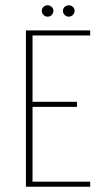

<svg xmlns="http://www.w3.org/2000/svg" viewBox="-20 -706 388 726"><path d="M78 0V-591H321V-572H103V-321H271V-302H103V-19H321V0ZM160 -643Q151 -643 144.5 -649.5Q138 -656 138 -665Q138 -674 144.5 -680Q151 -686 160 -686Q169 -686 175.5 -680Q182 -674 182 -665Q182 -656 175.5 -649.5Q169 -643 160 -643ZM240 -643Q231 -643 224.5 -649.5Q218 -656 218 -665Q218 -674 224.5 -680Q231 -686 240 -686Q249 -686 255.5 -680Q262 -674 262 -665Q262 -656 255.5 -649.5Q249 -643 240 -643Z"/></svg>

Font: Alumni Sans SC Thin
Style: Regular
Weight: 100
Designer: Robert E. Leuschke
Foundry: Robert E. Leuschke
Version: Version 1.018